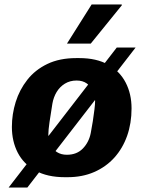

<svg xmlns="http://www.w3.org/2000/svg" viewBox="-20 -780 640 856"><path d="M269 10Q191 10 138.2 -19.2Q85.5 -48.5 59.2 -99.2Q33 -150 33 -214Q33 -271 50 -325.5Q67 -380 101.8 -424.2Q136.5 -468.5 191 -494.8Q245.5 -521 320 -521H333.5Q410.5 -521 462.2 -491.8Q514 -462.5 540.2 -412Q566.5 -361.5 566.5 -296.5Q566.5 -230.5 546.8 -174.5Q527 -118.5 489.8 -77.2Q452.5 -36 399.8 -13Q347 10 281 10ZM278 -90Q322.5 -90 349.5 -118Q376.5 -146 384.5 -186.5Q389.5 -211.5 393.8 -239.5Q398 -267.5 401 -291.5Q404 -315.5 404 -328.5Q404 -353 394.5 -374Q385 -395 366.8 -408Q348.5 -421 321.5 -421Q292 -421 269.2 -407Q246.5 -393 232.5 -369.8Q218.5 -346.5 213.5 -317.5Q206 -272 200.8 -235.8Q195.5 -199.5 195.5 -180Q195.5 -154.5 205.5 -134Q215.5 -113.5 234 -101.8Q252.5 -90 278 -90ZM18.5 56 500.5 -568H584.5L102 56ZM278.5 -585.5 388.5 -760H522.5L523.5 -757L384.5 -585.5Z"/></svg>

Font: Chivo Mono Medium
Style: Italic
Weight: 500
Italic angle: -8.05°
Monospace: yes
Designer: Hector Gatti
Foundry: Omnibus-Type
Version: Version 1.008